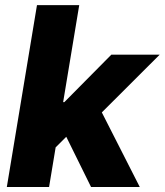

<svg xmlns="http://www.w3.org/2000/svg" viewBox="-20 -748 659 768"><path d="M182.6 -138.7 215.8 -339.4H237.3L425.3 -529.3H618.7L346.2 -257.3H301.8ZM7.3 0 127.9 -727.5H296.9L176.3 0ZM344.2 0 235.8 -219.7 366.7 -338.9 539.1 0Z"/></svg>

Font: Inter 24pt ExtraBold
Style: Italic
Weight: 800
Italic angle: -9.3988°
Designer: Rasmus Andersson
Foundry: rsms
Version: Version 4.001;git-66647c0bb